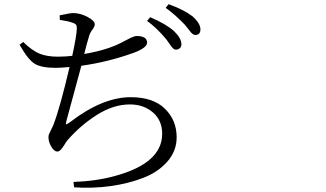

<svg xmlns="http://www.w3.org/2000/svg" viewBox="-20 -840 1540 907"><path d="M262.7 -746.1 261.7 -767.6Q311.5 -778.3 325.2 -778.3Q358.4 -778.3 393.1 -760.3Q427.7 -742.2 427.7 -724.6Q427.7 -714.8 416 -699.2Q404.3 -683.6 400.4 -668Q390.6 -636.7 377.9 -585Q485.4 -603.5 551.8 -637.7Q561.5 -642.6 576.2 -650.4Q590.8 -658.2 597.2 -661.1Q603.5 -664.1 611.3 -667Q619.1 -669.9 625 -669.9Q674.8 -669.9 674.8 -638.7Q674.8 -614.3 612.3 -590.8Q490.2 -546.9 364.3 -529.3Q352.5 -484.4 325.7 -386.7Q298.8 -289.1 294.9 -273.4Q290 -254.9 292 -252.9Q293.9 -251 310.5 -262.7Q463.9 -380.9 597.7 -380.9Q703.1 -380.9 758.8 -326.7Q814.5 -272.5 814.5 -191.4Q814.5 -127 771 -77.1Q727.5 -27.3 657.2 0Q586.9 27.3 502.4 39.1Q418 50.8 330.1 44.9L327.1 19.5Q436.5 15.6 523.4 -8.8Q746.1 -69.3 746.1 -208Q746.1 -271.5 702.1 -309.1Q658.2 -346.7 593.8 -346.7Q516.6 -346.7 439.5 -298.3Q362.3 -250 299.8 -178.7Q294.9 -173.8 285.6 -158.2Q276.4 -142.6 267.6 -133.3Q258.8 -124 251 -124Q236.3 -124 222.7 -146.5Q209 -168.9 209 -192.4Q209 -199.2 210.9 -204.6Q212.9 -210 219.2 -222.2Q225.6 -234.4 231.4 -248Q261.7 -324.2 308.6 -523.4Q263.7 -519.5 243.2 -519.5Q176.8 -519.5 145 -538.1Q113.3 -556.6 72.3 -628.9L89.8 -641.6Q131.8 -600.6 167 -586.4Q202.1 -572.3 252.9 -572.3Q289.1 -572.3 321.3 -576.2Q341.8 -671.9 342.8 -702.1Q343.8 -715.8 339.8 -722.2Q335.9 -728.5 323.2 -732.4Q303.7 -740.2 262.7 -746.1ZM674.8 -741.2 689.5 -758.8Q766.6 -725.6 802.7 -692.4Q836.9 -659.2 836.9 -630.9Q836.9 -619.1 829.6 -612.3Q822.3 -605.5 810.5 -605.5Q806.6 -605.5 802.2 -607.9Q797.9 -610.4 793.5 -615.7Q789.1 -621.1 785.6 -626Q782.2 -630.9 775.9 -639.6Q769.5 -648.4 765.6 -654.3Q719.7 -709 674.8 -741.2ZM762.7 -802.7 776.4 -820.3Q847.7 -794.9 889.6 -762.7Q926.8 -729.5 926.8 -701.2Q926.8 -674.8 902.3 -674.8Q896.5 -674.8 890.6 -679.2Q884.8 -683.6 880.4 -689Q876 -694.3 867.7 -705.1Q859.4 -715.8 853.5 -722.7Q809.6 -769.5 762.7 -802.7Z"/></svg>

Font: Bpmf Zihi Serif Regular
Style: Regular
Weight: 400
Foundry: But Ko
Version: Version 1.320